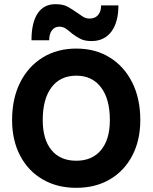

<svg xmlns="http://www.w3.org/2000/svg" viewBox="-20 -893 732 921"><path d="M246 -873Q284 -873 307 -859.5Q330 -846 350 -832Q365 -821 378.5 -812.5Q392 -804 410 -804Q436 -804 450.5 -821Q465 -838 465 -867H548Q548 -786 514 -741Q480 -696 419 -696Q386 -696 365 -707Q344 -718 327 -731Q312 -744 297.5 -754.5Q283 -765 265 -765Q242 -765 229 -747.5Q216 -730 216 -700H131Q131 -784 160.5 -828.5Q190 -873 246 -873ZM38 -317Q38 -420 76.5 -497Q115 -574 184.5 -617Q254 -660 346 -660Q438 -660 507 -617Q576 -574 614.5 -497Q653 -420 653 -317Q653 -220 614.5 -146.5Q576 -73 507 -32.5Q438 8 346 8Q254 8 184.5 -32.5Q115 -73 76.5 -146.5Q38 -220 38 -317ZM507 -317Q507 -418 464.5 -474Q422 -530 346 -530Q269 -530 227 -474Q185 -418 185 -317Q185 -224 227 -173Q269 -122 346 -122Q422 -122 464.5 -173Q507 -224 507 -317Z"/></svg>

Font: Overused Grotesk
Style: Bold
Weight: 700
Version: Version 0.003